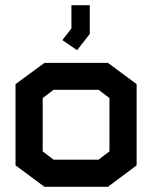

<svg xmlns="http://www.w3.org/2000/svg" viewBox="-20 -720 588 742"><path d="M397 2H152L40 -81V-395L152 -477H397L508 -395V-81ZM403 -341 361 -373H187L145 -341V-135L187 -103H361L403 -135ZM221 -565 256 -610V-700H327V-589L278 -526Z"/></svg>

Font: Turret Road ExtraBold
Style: Regular
Weight: 800
Designer: Noponies
Foundry: Noponies
Version: Version 1.001; ttfautohint (v1.8)